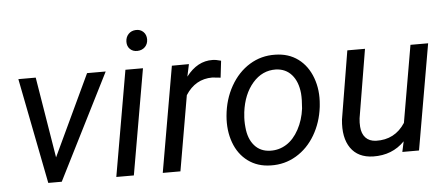

<svg xmlns="http://www.w3.org/2000/svg" viewBox="-49 -834 2228 957"><g transform="rotate(-5 1064.5 -355.5)"><path d="M207 -123.5 397.5 -528.3H490.7L224.6 0H157.2L53.7 -528.3H140.6Z M585.4 0H497.6L589.4 -528.3H677.2ZM658.2 -721.2Q680.7 -722.2 695.6 -707.8Q710.4 -693.4 710.4 -669.9Q710 -647 695.6 -632.3Q681.2 -617.7 658.2 -616.7Q635.3 -615.7 620.6 -629.9Q606 -644 606.4 -667Q606.9 -689.9 621.1 -705.1Q635.3 -720.2 658.2 -721.2Z M1058.6 -447.8 1017.1 -452.1Q932.1 -452.1 883.3 -375.5L818.4 0H730L821.8 -528.3L907.2 -528.8L894 -467.3Q950.2 -541 1026.4 -539.1Q1042.5 -539.1 1068.4 -531.7Z M1339.8 -538.1Q1406.2 -537.1 1453.6 -502Q1501 -466.8 1523.7 -405Q1546.4 -343.3 1539.1 -270L1538.1 -259.3Q1528.8 -182.1 1492.2 -119.9Q1455.6 -57.6 1397.5 -22.9Q1339.4 11.7 1270 9.8Q1204.1 8.8 1156.5 -26.4Q1108.9 -61.5 1086.9 -122.1Q1064.9 -182.6 1071.3 -255.4Q1078.6 -337.4 1115.7 -402.8Q1152.8 -468.3 1211.2 -504.2Q1269.5 -540 1339.8 -538.1ZM1160.2 -254.9Q1156.7 -224.1 1160.2 -190.9Q1165 -133.3 1194.6 -99.1Q1224.1 -64.9 1273.4 -63.5Q1317.4 -62 1354.5 -85.2Q1391.6 -108.4 1417 -155.3Q1442.4 -202.1 1449.7 -259.3Q1453.6 -304.2 1451.2 -335Q1445.3 -394 1415.5 -428.2Q1385.7 -462.4 1336.4 -464.4Q1268.1 -465.8 1220.2 -410.6Q1172.4 -355.5 1161.1 -266.1Z M1939.9 -52.2Q1877.9 11.7 1782.2 9.8Q1706.5 7.8 1670.2 -44.4Q1633.8 -96.7 1643.1 -187L1699.7 -528.3H1788.1L1731 -185.5Q1728.5 -164.1 1730 -143.6Q1732.4 -108.4 1751 -88.4Q1769.5 -68.4 1802.7 -66.9Q1897.5 -64 1949.2 -143.6L2015.6 -528.3H2104L2012.2 0H1928.7Z"/></g></svg>

Font: Roboto
Style: Italic
Weight: 400
Italic angle: -12°
Designer: Google
Version: Version 2.134; 2016; ttfautohint (v1.6)